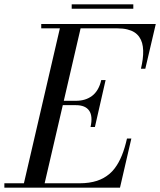

<svg xmlns="http://www.w3.org/2000/svg" viewBox="-65 -860 734 880"><path d="M263.6 -840H546V-820H263.6ZM283 -378H222.8L139.6 -20H300Q322.6 -20 342.6 -22.9Q362.5 -25.8 379.3 -31.2Q396.1 -36.6 410.8 -45Q425.4 -53.4 437.4 -63.6Q449.4 -73.9 459.7 -87.2Q470 -100.6 478.2 -115.4Q486.5 -130.1 493.7 -148Q500.9 -165.9 506.4 -184.5Q512 -203.1 517 -225H537L485 0H-45V-20H44.6L209.4 -730H124V-750H649L601 -545H581Q586.5 -568.6 589.1 -588.9Q591.8 -609.2 591.2 -628.4Q590.6 -647.5 586.3 -662.8Q582 -678.1 573.1 -690.9Q564.1 -703.6 550.8 -712.1Q537.4 -720.6 518 -725.3Q498.6 -730 474 -730H304.4L227.4 -398H283Q304.8 -398 323.1 -403.5Q341.5 -409 356.7 -420.3Q371.9 -431.6 382.7 -450Q393.5 -468.4 399 -493H419L370 -278H350Q361.1 -327.6 343.7 -352.8Q326.2 -378 283 -378Z"/></svg>

Font: Bodoni* 11
Style: Italic
Weight: 400
Italic angle: -13°
Version: Version 1.002